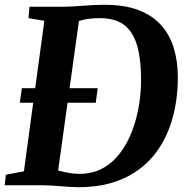

<svg xmlns="http://www.w3.org/2000/svg" viewBox="-28 -771 773 799"><path d="M95 -743H241Q280.5 -744 322.5 -747.5Q364.5 -751 405.5 -751Q489.5 -751.5 548.2 -729Q607 -706.5 643 -665.8Q679 -625 695.5 -570Q712 -515 712 -450.5Q712 -351 686.5 -267.2Q661 -183.5 609.8 -121.8Q558.5 -60 480.5 -26Q402.5 8 297.5 8Q281.5 8 263 6.8Q244.5 5.5 225 4Q205.5 2.5 186.5 1.2Q167.5 0 149.5 0H-8.5L-3.5 -44L71.5 -58L156.5 -684.5L90.5 -695.5ZM209 -26 195.5 -68.5Q200.5 -65 219 -60Q237.5 -55 260.5 -51.2Q283.5 -47.5 302 -47.5Q357.5 -47.5 399.5 -70.8Q441.5 -94 471.8 -134Q502 -174 521.2 -224.5Q540.5 -275 549.8 -330Q559 -385 559 -438Q559 -506.5 549 -555.5Q539 -604.5 518.2 -635.5Q497.5 -666.5 465.2 -681Q433 -695.5 388 -695.5Q364 -695.5 345.2 -693.2Q326.5 -691 313 -687.2Q299.5 -683.5 291 -679.5L304 -709.5ZM54.5 -343.5 63 -404H378.5L370.5 -343.5Z"/></svg>

Font: Merriweather 28pt
Style: Bold Italic
Weight: 700
Italic angle: -7.8°
Version: Version 2.101